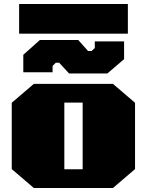

<svg xmlns="http://www.w3.org/2000/svg" viewBox="-20 -944 737 964"><path d="M76 -775V-924H622V-775ZM327 -575 277 -629H260L244 -613V-581H97V-669L180 -743H373L422 -688H440L456 -703V-736H603V-647L519 -575ZM150 0 39 -95V-428L150 -523H547L658 -428V-95L547 0ZM303 -94H395V-429H303Z"/></svg>

Font: Tomorrow ExtraBold
Style: Regular
Weight: 800
Designer: Tony de Marco, Monica Rizzolli
Foundry: Just in Type
Version: Version 2.002